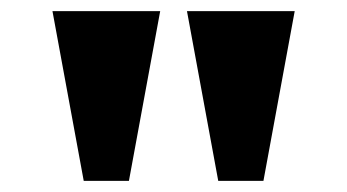

<svg xmlns="http://www.w3.org/2000/svg" viewBox="-20 -734 622 344"><path d="M130 -410 74 -714H267L211 -410ZM371 -410 315 -714H508L452 -410Z"/></svg>

Font: Noto Serif Hebrew Black
Style: Regular
Weight: 900
Version: Version 2.003